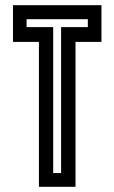

<svg xmlns="http://www.w3.org/2000/svg" viewBox="-20 -720 441 740"><path d="M130 0V-558.5H30V-700H371V-558.5H271V0ZM185 -53H215.5V-615.5H318.5V-646H82.5V-615.5H185Z"/></svg>

Font: Tourney Condensed SemiBold
Style: Regular
Weight: 600
Width: 3
Designer: Tyler Finck
Foundry: Etcetera Type Co
Version: Version 1.010; ttfautohint (v1.8.3)